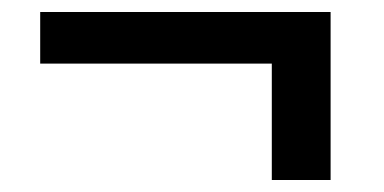

<svg xmlns="http://www.w3.org/2000/svg" viewBox="-20 -413 640 320"><path d="M47 -307V-393H531V-113H433V-307Z"/></svg>

Font: Bitter Pro SemiBold
Style: Regular
Weight: 600
Designer: Sol Matas, and Bitter project Authors
Foundry: Sol Matas
Version: Version 1.010